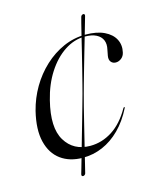

<svg xmlns="http://www.w3.org/2000/svg" viewBox="-95 -588 601 731"><g transform="rotate(-15 206.0 -222.0)"><path d="M410 -339.5Q407 -325.5 396.8 -317.5Q386.5 -309.5 375 -309.5Q363 -309.5 356 -318Q349 -326.5 351.5 -341.5L356 -365Q361 -386 354.5 -401.8Q348 -417.5 330.5 -426.5Q313 -435.5 285 -435.5Q243.5 -435.5 205.2 -410.2Q167 -385 138 -340Q109 -295 94.5 -235.5Q69 -133.5 101 -80.8Q133 -28 199 -28Q245 -28 286 -54.2Q327 -80.5 357.5 -134.5Q359 -136 359.8 -136.8Q360.5 -137.5 361.5 -137.5Q362.5 -137.5 362.8 -136.2Q363 -135 362 -133Q339 -87 307.2 -55.2Q275.5 -23.5 238.2 -7.5Q201 8.5 160 8.5Q108.5 8.5 73.5 -17Q38.5 -42.5 26.5 -91.5Q14.5 -140.5 31.5 -210.5Q43.5 -258 68 -299.8Q92.5 -341.5 127 -373.5Q161.5 -405.5 203 -423.8Q244.5 -442 289.5 -442Q334.5 -442 363.5 -428Q392.5 -414 404.5 -390.8Q416.5 -367.5 410 -339.5ZM226 -227.5Q221.5 -211.5 213.2 -178.8Q205 -146 195.2 -106.2Q185.5 -66.5 176.2 -28.8Q167 9 160.5 35.5Q154 62 152.5 68Q151.5 71.5 148.5 73.8Q145.5 76 142 76Q139.5 76 137.8 74Q136 72 137 67.5Q138.5 63 144 43.5Q149.5 24 157.8 -5Q166 -34 175.5 -67Q185 -100 194 -131.5Q203 -163 210.2 -188.8Q217.5 -214.5 221 -227.5Q224 -238.5 230 -262Q236 -285.5 243.8 -316.5Q251.5 -347.5 259.5 -379.8Q267.5 -412 274.2 -440.2Q281 -468.5 286 -487.8Q291 -507 292 -510.5Q293 -515 296 -517.2Q299 -519.5 302.5 -519.5Q305 -519.5 306.8 -517.2Q308.5 -515 307 -510.5Q306 -507 300.5 -487.8Q295 -468.5 286.8 -440.2Q278.5 -412 269.2 -379.8Q260 -347.5 251 -316.5Q242 -285.5 235.5 -262Q229 -238.5 226 -227.5Z"/></g></svg>

Font: Fraunces 120pt Light
Style: Italic
Weight: 300
Italic angle: -16°
Version: Version 1.000;[b76b70a41]